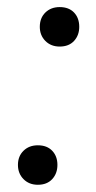

<svg xmlns="http://www.w3.org/2000/svg" viewBox="-20 -510 268 534"><path d="M85.3 3.9Q60.8 3.9 45.4 -11.8Q29.9 -27.5 29.9 -51.4Q29.9 -75.5 45.4 -90.7Q60.8 -105.9 85.3 -105.9Q110.7 -105.9 125.2 -90.7Q139.7 -75.5 139.7 -51.4Q139.7 -27.5 125.2 -11.8Q110.7 3.9 85.3 3.9ZM146 -380.5Q121.6 -380.5 106.1 -396.2Q90.7 -411.9 90.7 -435.4Q90.7 -459.9 106.1 -475.1Q121.6 -490.3 146 -490.3Q171.5 -490.3 186 -475.1Q200.4 -459.9 200.4 -435.4Q200.4 -411.9 186 -396.2Q171.5 -380.5 146 -380.5Z"/></svg>

Font: Nunito Variable Extra Light
Style: Italic
Weight: 200
Italic angle: -9°
Designer: Vernon Adams
Foundry: Vernon Adams
Version: Version 3.602